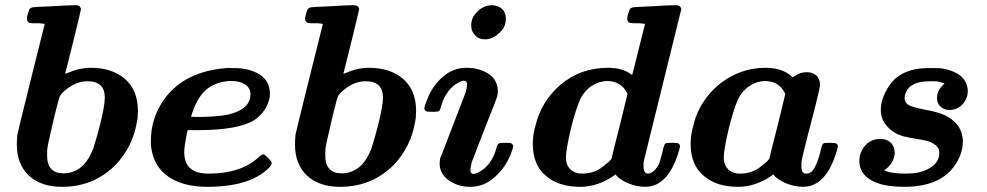

<svg xmlns="http://www.w3.org/2000/svg" viewBox="-20 -714 3815 742"><path d="M92 -35Q45 -79 45 -155Q45 -170 47 -194Q50 -209 104 -426L153 -622H149Q147 -622 144 -623Q138 -623 134 -624H122H111Q104 -624 101 -625H96Q84 -628 84 -642Q84 -649 88 -662Q93 -677 94 -679Q100 -685 109 -686Q114 -687 185 -690Q250 -694 272 -694Q290 -694 293 -679Q293 -676 263 -553L232 -429Q235 -429 241 -432Q287 -452 331 -452Q414 -452 464 -408Q513 -365 513 -285Q513 -259 509 -242Q493 -147 427 -77Q342 8 220 8Q138 8 92 -35ZM318 -400Q270 -400 226 -360Q215 -350 211 -341Q208 -336 191 -268Q164 -154 163 -140Q162 -135 162 -113Q162 -44 226 -44Q270 -44 303 -77Q323 -97 340 -139Q354 -182 365 -226Q385 -304 385 -337Q385 -400 318 -400Z M785 -43Q910 -43 978 -105Q993 -120 1001 -117Q1030 -94 1030 -83Q1030 -76 1018 -64Q945 8 781 8Q688 8 631 -31Q574 -70 564 -146Q563 -150 563 -169Q563 -260 617 -334Q696 -439 856 -451Q860 -452 884 -451Q944 -451 984 -426Q1023 -400 1023 -352Q1023 -339 1022 -336Q1010 -282 963 -250Q901 -211 743 -211H705Q705 -208 702 -197Q692 -147 692 -126Q692 -43 785 -43ZM927 -388Q907 -401 875 -401Q825 -401 785 -374Q746 -346 723 -278L718 -263Q731 -262 758 -262Q849 -264 885 -278Q948 -300 948 -349Q948 -374 927 -388Z M1167 -35Q1120 -79 1120 -155Q1120 -170 1122 -194Q1125 -209 1179 -426L1228 -622H1224Q1222 -622 1219 -623Q1213 -623 1209 -624H1197H1186Q1179 -624 1176 -625H1171Q1159 -628 1159 -642Q1159 -649 1163 -662Q1168 -677 1169 -679Q1175 -685 1184 -686Q1189 -687 1260 -690Q1325 -694 1347 -694Q1365 -694 1368 -679Q1368 -676 1338 -553L1307 -429Q1310 -429 1316 -432Q1362 -452 1406 -452Q1489 -452 1539 -408Q1588 -365 1588 -285Q1588 -259 1584 -242Q1568 -147 1502 -77Q1417 8 1295 8Q1213 8 1167 -35ZM1393 -400Q1345 -400 1301 -360Q1290 -350 1286 -341Q1283 -336 1266 -268Q1239 -154 1238 -140Q1237 -135 1237 -113Q1237 -44 1301 -44Q1345 -44 1378 -77Q1398 -97 1415 -139Q1429 -182 1440 -226Q1460 -304 1460 -337Q1460 -400 1393 -400Z M1816 -578Q1801 -593 1801 -615Q1801 -644 1820 -664Q1838 -685 1863 -692Q1877 -694 1879 -694Q1903 -694 1920 -680Q1935 -665 1935 -641Q1935 -609 1909 -586Q1884 -562 1854 -562Q1829 -562 1816 -578ZM1869 -428Q1904 -404 1904 -360Q1904 -356 1902 -342L1897 -329Q1892 -316 1879 -282Q1866 -248 1852 -214L1803 -87Q1798 -65 1798 -57Q1798 -42 1810 -42Q1819 -42 1833 -50Q1846 -58 1853 -64Q1885 -93 1898 -140Q1902 -156 1907 -159Q1910 -162 1926 -162H1932Q1952 -162 1956 -160Q1963 -156 1963 -148Q1963 -141 1952 -114Q1931 -63 1890 -28Q1850 8 1797 8Q1755 8 1724 -11Q1692 -29 1682 -60Q1679 -69 1679 -84Q1679 -88 1681 -102L1686 -114Q1691 -127 1704.5 -162Q1718 -197 1731 -231L1780 -358Q1785 -378 1785 -388Q1785 -402 1773 -402Q1764 -402 1750 -394Q1737 -387 1730 -380Q1698 -351 1685 -304Q1681 -289 1677 -285Q1672 -282 1657 -282H1651Q1631 -282 1627 -284Q1620 -288 1620 -296Q1620 -303 1631 -330Q1650 -381 1691 -417Q1731 -452 1783 -452Q1833 -452 1869 -428Z M2089 -35Q2039 -77 2039 -158Q2039 -193 2049 -227Q2072 -324 2148 -388Q2224 -452 2330 -452Q2385 -452 2417 -428L2423 -424Q2432 -457 2448 -523L2473 -622H2469Q2467 -622 2464 -623Q2458 -623 2454 -624H2442H2431Q2424 -624 2421 -625H2416Q2404 -628 2404 -642Q2404 -649 2408 -662Q2413 -677 2414 -679Q2420 -685 2429 -686Q2434 -687 2505 -690Q2570 -694 2592 -694Q2610 -694 2613 -679L2468 -91Q2467 -88 2467 -72Q2467 -43 2484 -43Q2499 -43 2513 -60Q2527 -76 2531 -93Q2537 -114 2542 -134Q2546 -154 2551 -159Q2555 -162 2572 -162H2577Q2597 -162 2601 -160Q2608 -156 2608 -148Q2608 -144 2599 -115Q2563 -8 2494 6Q2478 8 2475 8Q2440 8 2407 -6Q2373 -20 2359 -40Q2293 8 2223 8Q2138 8 2089 -35ZM2405 -351Q2382 -401 2325 -401Q2314 -401 2296 -396Q2246 -379 2222 -330Q2205 -291 2187 -220Q2167 -134 2167 -106Q2167 -77 2184 -60Q2201 -43 2229 -43Q2277 -43 2311 -71Q2319 -77 2333 -89Q2344 -100 2344 -103Q2344 -108 2375 -228Z M2699 -35Q2649 -77 2649 -158Q2649 -193 2659 -227Q2675 -299 2726 -356Q2774 -410 2844 -436Q2889 -452 2938 -452Q3003 -452 3039 -419Q3043 -414 3045 -416L3051 -420Q3072 -435 3097 -435Q3121 -435 3135 -422Q3149 -408 3149 -386Q3149 -378 3134 -316Q3128 -293 3100 -184Q3084 -123 3078 -93Q3077 -89 3077 -72Q3077 -43 3095 -43Q3116 -43 3128 -66Q3139 -86 3150 -125Q3150 -126 3150.5 -129.5Q3151 -133 3152 -134Q3156 -154 3161 -159Q3165 -162 3182 -162H3187Q3207 -162 3211 -160Q3218 -156 3218 -148Q3218 -144 3209 -115Q3173 -8 3104 6Q3088 8 3085 8Q3050 8 3017 -6Q2983 -20 2969 -40Q2903 8 2833 8Q2748 8 2699 -35ZM3015 -351Q2992 -401 2935 -401Q2924 -401 2906 -396Q2856 -379 2832 -330Q2815 -291 2797 -220Q2777 -134 2777 -106Q2777 -77 2794 -60Q2811 -43 2839 -43Q2887 -43 2921 -71Q2929 -77 2943 -89Q2954 -100 2954 -103Q2954 -108 2985 -228Z M3480 -43Q3533 -43 3565 -60Q3610 -82 3610 -124Q3610 -141 3596 -153Q3579 -165 3564 -169Q3549 -173 3518 -178Q3513 -179 3499 -181Q3492 -182 3483 -185L3476 -186Q3435 -196 3409 -225Q3384 -251 3384 -290Q3384 -332 3414 -379Q3459 -451 3570 -451Q3612 -451 3617 -450Q3692 -438 3712 -396Q3720 -378 3720 -363Q3720 -333 3700 -311Q3679 -289 3650 -289Q3628 -289 3615 -302Q3601 -314 3601 -335Q3601 -362 3622 -383L3630 -391Q3630 -393 3605 -399Q3601 -400 3574 -400Q3496 -400 3480 -354Q3476 -346 3476 -335Q3476 -322 3486 -312Q3501 -300 3551 -291Q3619 -279 3647 -260Q3701 -226 3701 -167Q3701 -120 3671 -77Q3616 8 3473 8Q3349 8 3312 -50Q3301 -70 3301 -91Q3301 -126 3324 -152Q3346 -177 3383 -177Q3408 -177 3423 -162Q3438 -147 3438 -121Q3433 -79 3397 -56Q3422 -43 3480 -43Z"/></svg>

Font: KaTeX_Math
Style: Bold Italic
Weight: 700
Version: Version